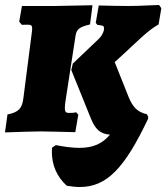

<svg xmlns="http://www.w3.org/2000/svg" viewBox="-34 -527 667 770"><path d="M602 -429 613 -494 604 -507C519 -503 495 -503 479 -503C454 -503 397 -504 362 -505L350 -435L357 -427C378 -425 383 -424 383 -414C383 -413 383 -411 383 -409C381 -394 371 -379 360 -369L258 -272L252 -246L330 -53C348 -9 367 10 407 13C377 49 340 66 284 66C257 66 226 62 190 55L175 65C175 71 174 77 174 82C174 136 195 183 234 218C252 221 270 223 286 223C394 223 466 148 561 -53H558L561 -57L555 -69C519 -77 499 -95 481 -140L426 -278L459 -308C516 -360 557 -404 602 -429ZM280 -67 271 -77C266 -75 256 -74 243 -74C231 -74 226 -78 226 -93C226 -100 227 -110 229 -124L269 -384C273 -410 285 -419 327 -429L337 -506C252 -504 207 -503 187 -503H54L43 -440L53 -428C55 -427 65 -428 75 -428C90 -428 95 -426 95 -412C95 -407 94 -401 93 -392L60 -135C55 -92 41 -77 -4 -68L-14 4C46 2 101 0 130 0C151 0 218 2 268 3Z"/></svg>

Font: Alegreya SC Black
Style: Italic
Weight: 900
Italic angle: -7°
Designer: Juan Pablo del Peral
Foundry: Huerta Tipografica
Version: Version 2.007;PS 002.007;hotconv 1.0.88;makeotf.lib2.5.64775